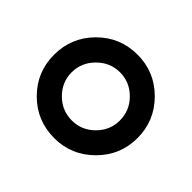

<svg xmlns="http://www.w3.org/2000/svg" viewBox="-83 -850 433 433"><g transform="rotate(-45 133.5 -633.0)"><path d="M132.8 -500Q188 -500 227.1 -539.1Q266.1 -578.1 266.1 -632.8Q266.1 -688.5 227.1 -727.3Q188 -766.1 132.8 -766.1Q77.6 -766.1 38.8 -727.3Q0 -688.5 0 -632.8Q0 -578.1 39.1 -539.1Q78.1 -500 132.8 -500ZM132.8 -556.2Q101.6 -556.2 78.9 -578.9Q56.2 -601.6 56.2 -632.8Q56.2 -664.6 78.9 -687.3Q101.6 -710 132.8 -710Q164.1 -710 187 -687Q210 -664.1 210 -632.8Q210 -601.6 187.3 -578.9Q164.6 -556.2 132.8 -556.2Z"/></g></svg>

Font: Comic Neue Angular
Style: Regular
Weight: 400
Designer: Craig Rozynski
Foundry: Craig Rozynski
Version: Version 2.003